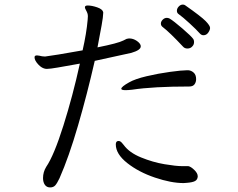

<svg xmlns="http://www.w3.org/2000/svg" viewBox="-20 -797 1040 839"><path d="M554 -566 394 -531Q361 -386 321 -248.5Q281 -111 240 -18Q229 5 221 13.5Q213 22 199 22Q184 22 176 10.5Q168 -1 168 -19Q168 -45 182 -68Q216 -118 257 -248Q298 -378 329 -519Q268 -508 233 -502Q198 -496 186 -496H181Q163 -498 147 -515.5Q131 -533 131 -546Q131 -553 136 -554Q138 -555 141 -555Q145 -555 152.5 -553.5Q160 -552 164 -551L177 -550Q194 -552 237 -559Q280 -566 341 -577Q358 -652 363 -710L364 -726Q364 -733 362 -739Q360 -745 355.5 -753Q351 -761 351 -765Q351 -773 363 -773Q381 -773 404.5 -765Q428 -757 431 -744V-740Q431 -725 424 -686Q417 -647 406 -590Q496 -608 519 -620L533 -627Q541 -629 545 -629Q562 -629 577.5 -618.5Q593 -608 595 -597V-594Q595 -578 554 -566ZM796 2 782 3Q728 3 657 -21Q586 -45 536 -84.5Q486 -124 486 -166Q486 -181 498 -181Q506 -181 513 -172.5Q520 -164 521 -163Q545 -130 596.5 -109Q648 -88 698.5 -79.5Q749 -71 776 -71H803Q814 -69 829 -54.5Q844 -40 844 -27V-25Q843 -12 832.5 -6Q822 0 796 2ZM837 -451Q837 -438 830 -428.5Q823 -419 807 -419Q650 -419 557 -405Q539 -403 529 -403Q510 -403 510 -409Q510 -418 544 -437Q570 -452 621 -464Q672 -476 723.5 -483Q775 -490 797 -490H803Q816 -489 826.5 -479.5Q837 -470 837 -451ZM799 -585Q787 -585 780 -593Q721 -656 692 -678Q683 -684 683 -694Q683 -703 691 -711Q699 -719 709 -719Q715 -719 721 -716Q738 -706 777 -672.5Q816 -639 825 -626Q828 -620 828 -614Q828 -602 821 -595Q813 -585 799 -585ZM853 -651Q839 -667 808.5 -695Q778 -723 761 -735Q753 -740 753 -750Q753 -760 761 -768.5Q769 -777 779 -777Q785 -777 789 -774Q859 -725 878.5 -705Q898 -685 898 -675Q898 -666 890 -654.5Q882 -643 869 -643Q860 -643 853 -651Z"/></svg>

Font: Iansui
Style: Regular
Weight: 400
Designer: But Ko / Fontworks Inc.
Foundry: zi-hi.com / Fontworks Inc.
Version: Version 1.002